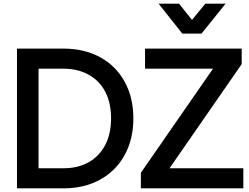

<svg xmlns="http://www.w3.org/2000/svg" viewBox="-20 -1021 1361 1051"><path d="M73 -755H327Q442 -755 528.5 -707.5Q615 -660 662.5 -573.5Q710 -487 710 -373Q710 -259 662.5 -172.5Q615 -86 528.5 -38Q442 10 327 10H73ZM328 -100Q407 -100 465.5 -133Q524 -166 556 -227.5Q588 -289 588 -373Q588 -457 556.5 -518Q525 -579 465.5 -612Q406 -645 328 -645H191V-100ZM751 -75 1146 -645H774V-755H1303V-670L908 -100H1312V10H751ZM960 -1001 1031 -912 1104 -1001H1215L1083 -837H978L848 -1001Z"/></svg>

Font: BLUETTI 2.0 Medium
Style: Italic
Weight: 500
Designer: Stijn de Vries
Foundry: tokotype
Version: Version 2.005;October 31, 2023;FontCreator 14.0.0.2814 64-bi